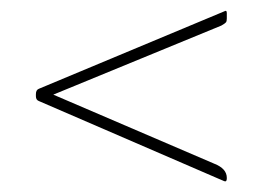

<svg xmlns="http://www.w3.org/2000/svg" viewBox="-20 -445 490 353"><path d="M78 -271 374 -144Q397 -135 397 -118V-117Q397 -110 392 -112L52 -259Q46 -261 46 -268V-272Q46 -280 52 -282L392 -424Q397 -427 397 -421V-411Q397 -406 395.5 -404Q394 -402 387 -398Z"/></svg>

Font: Zain ExtraLight
Style: Regular
Weight: 200
Designer: Zain,Boutros
Foundry: Mobile Telecommunications Company (Zain), 2024
Version: Version 1.51; ttfautohint (v1.8.4)